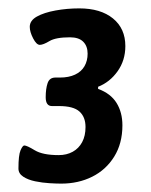

<svg xmlns="http://www.w3.org/2000/svg" viewBox="-20 -728 360 458"><path d="M169 -708Q220 -708 249.5 -684Q279 -660 279 -618Q279 -584 260.5 -558Q242 -532 214 -521V-516Q244 -505 258 -482.5Q272 -460 272 -429Q272 -386 252.5 -354.5Q233 -323 200 -306.5Q167 -290 126 -290Q115 -290 98 -291Q81 -292 64 -295.5Q47 -299 35.5 -306.5Q24 -314 24 -326Q24 -358 29 -369.5Q34 -381 38 -381Q44 -381 63 -369.5Q82 -358 120 -358Q139 -358 153.5 -366Q168 -374 176 -389Q184 -404 184 -425Q184 -449 169.5 -462Q155 -475 121 -475H104Q89 -475 89 -496Q89 -516 93.5 -529.5Q98 -543 112 -543H123Q144 -543 159 -550Q174 -557 181.5 -570Q189 -583 189 -600Q189 -618 178.5 -628.5Q168 -639 147 -639Q113 -639 98 -630Q83 -621 75 -621Q67 -621 59 -636.5Q51 -652 51 -664Q51 -679 68 -688.5Q85 -698 112.5 -703Q140 -708 169 -708Z"/></svg>

Font: Asap VF Beta
Style: Italic
Weight: 400
Italic angle: -6°
Designer: Pablo Cosgaya
Foundry: Pablo Cosgaya
Version: Version 1.007